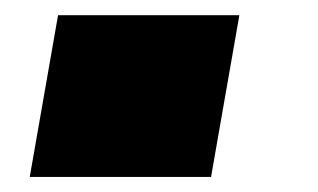

<svg xmlns="http://www.w3.org/2000/svg" viewBox="-20 -235 422 255"><path d="M19.5 0H260.3L297.9 -214.8H57.1Z"/></svg>

Font: Decalotype Black Italic
Style: Regular
Weight: 900
Italic angle: -10°
Designer: Alfredo Marco Pradil
Foundry: Alfredo Marco Pradil
Version: Version 1.0